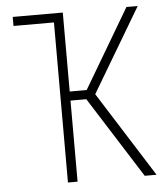

<svg xmlns="http://www.w3.org/2000/svg" viewBox="-52 -757 703 804"><g transform="rotate(-5 300.0 -355.5)"><path d="M308.1 -340.8 523.9 0H573.7L347.2 -358.4L556.6 -710.9H509.3L313 -378.9H241.7V-710.9H31.2V-672.9H201.2V0H241.7V-340.8Z"/></g></svg>

Font: Roboto Mono ExtraLight
Style: Regular
Weight: 250
Monospace: yes
Designer: Google
Version: Version 3.000